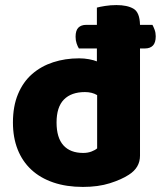

<svg xmlns="http://www.w3.org/2000/svg" viewBox="-20 -721 634 757"><path d="M291 -530Q286 -538 282 -550Q278 -562 278 -576Q278 -601 289 -612Q300 -623 320 -623H362V-691Q372 -694 394 -697.5Q416 -701 439 -701Q482 -701 506.5 -686.5Q531 -672 532 -623H581Q585 -616 589.5 -604Q594 -592 594 -578Q594 -553 583 -541.5Q572 -530 552 -530H532V-107Q532 -60 488 -32Q459 -13 413 1.5Q367 16 307 16Q242 16 190.5 -1.5Q139 -19 103.5 -52Q68 -85 49.5 -132Q31 -179 31 -238Q31 -302 51 -350Q71 -398 106.5 -429Q142 -460 189.5 -475.5Q237 -491 292 -491Q312 -491 331 -487.5Q350 -484 362 -479V-530ZM315 -358Q261 -358 232 -328.5Q203 -299 203 -238Q203 -178 230 -148Q257 -118 308 -118Q326 -118 340.5 -123.5Q355 -129 363 -136V-346Q343 -358 315 -358Z"/></svg>

Font: Baloo Bhaijaan
Style: Regular
Weight: 400
Designer: Devika Bhansali and Ek Type
Foundry: Ek Type
Version: Version 1.443;PS 1.000;hotconv 16.6.51;makeotf.lib2.5.65220;